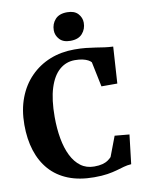

<svg xmlns="http://www.w3.org/2000/svg" viewBox="-104 -1048 868 1132"><g transform="rotate(-10 330.0 -482.0)"><path d="M367 11Q278.5 11 212.2 -15.5Q146 -42 102.2 -91.5Q58.5 -141 36.5 -210Q14.5 -279 14.5 -364Q14.5 -454 41.8 -525.5Q69 -597 118.8 -647.5Q168.5 -698 235.2 -724.8Q302 -751.5 381.5 -751.5Q420 -751.5 450.8 -748.2Q481.5 -745 507.8 -740.8Q534 -736.5 559.2 -733Q584.5 -729.5 610.5 -728.5L596.5 -509.5H501.5L470.5 -659Q464.5 -666.5 452 -673.2Q439.5 -680 420 -684.5Q400.5 -689 373 -689Q321 -689 281.5 -655Q242 -621 220.2 -552.2Q198.5 -483.5 198.5 -379.5Q198.5 -310 209.2 -250Q220 -190 242 -145.8Q264 -101.5 297.8 -76.5Q331.5 -51.5 378 -51.5Q407.5 -51.5 427.8 -57Q448 -62.5 460.8 -71.5Q473.5 -80.5 482 -89.5L527.5 -209.5L615 -201.5L594.5 -27Q570.5 -25.5 549.5 -19.5Q528.5 -13.5 504.2 -6.5Q480 0.5 447 5.8Q414 11 367 11ZM368 -805.5Q325.5 -805.5 303.8 -829.2Q282 -853 282 -883.5Q282 -921.5 305.8 -948.2Q329.5 -975 377 -975H378Q421 -975 442.5 -951.5Q464 -928 464 -897.5Q464 -859.5 440.2 -832.5Q416.5 -805.5 369 -805.5Z"/></g></svg>

Font: Merriweather 36pt ExtraBold
Style: Regular
Weight: 800
Designer: Eben Sorkin
Foundry: Eben Sorkin
Version: Version 2.100